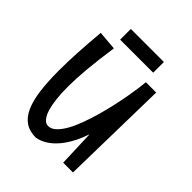

<svg xmlns="http://www.w3.org/2000/svg" viewBox="-182 -726 842 842"><g transform="rotate(45 239.5 -305.0)"><path d="M415 -502 404.8 3.9H344.2L337.9 -166Q327.1 -133.8 314.7 -109.1Q302.2 -84.5 289.3 -66.2Q276.4 -47.9 263.4 -34.9Q250.5 -22 238.3 -13.2Q210 6.8 181.2 11.2Q142.6 11.2 116.5 -6.3Q90.3 -23.9 74.5 -59.1Q58.6 -94.2 51.8 -146.5Q44.9 -198.7 44.9 -268.1Q44.9 -321.3 48.3 -382.6Q51.8 -443.8 58.1 -515.1L147 -507.8Q134.3 -422.4 128.7 -358.4Q123 -294.4 123 -247.1Q123 -201.7 127 -170.2Q130.9 -138.7 136.7 -118.4Q142.6 -98.1 149.7 -86.9Q156.7 -75.7 163.6 -70.3Q170.4 -64.9 176 -64Q181.6 -63 184.1 -63Q202.6 -63 219.7 -79.1Q236.8 -95.2 252 -122.1Q267.1 -148.9 280 -184.1Q293 -219.2 303.7 -257.1Q314.5 -294.9 323 -333.3Q331.5 -371.6 337.4 -404.8Q343.3 -438 346.7 -463.6Q350.1 -489.3 351.1 -502ZM139.2 -554.2V-620.6H344.2V-554.2Z"/></g></svg>

Font: Englebert
Style: Regular
Weight: 400
Designer: Astigmatic (AOETI)
Foundry: Astigmatic (AOETI)
Version: Version 1.000